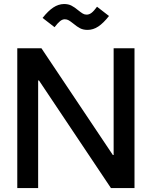

<svg xmlns="http://www.w3.org/2000/svg" viewBox="-20 -951 767 971"><path d="M67.4 -707H189.5L550.8 -167H554.7V-707H660.2V0H541L177.2 -543.9H172.9V0H67.4ZM351.6 -831.1Q336.9 -842.8 327.9 -848.1Q318.8 -853.5 307.6 -853.5Q295.4 -853.5 283.7 -844Q272 -834.5 255.9 -813.5L195.3 -860.4Q224.1 -896.5 249.8 -913.3Q275.4 -930.2 303.7 -930.7Q325.7 -930.7 341.3 -922.6Q356.9 -914.6 375 -899.4Q389.6 -887.7 398.7 -882.3Q407.7 -877 418 -877Q431.2 -877 443.1 -886.2Q455.1 -895.5 470.7 -917L531.2 -870.1Q502.9 -834 477.1 -816.9Q451.2 -799.8 422.9 -799.8Q400.9 -799.8 385.3 -807.9Q369.6 -815.9 351.6 -831.1Z"/></svg>

Font: Wanted Sans Medium
Style: Regular
Weight: 500
Designer: Original Design by Kil Hyung-jin and Kang Hanbin, Wanted Lab, Inc; Hangeul from Source Han Sans by Jang Soo-young and Ka
Foundry: Wanted Lab, Inc.
Version: Version 1.001